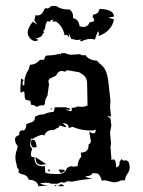

<svg xmlns="http://www.w3.org/2000/svg" viewBox="-20 -620 484 650"><path d="M110.4 10.7Q106 -10.7 77.1 -11.7Q72.8 -28.3 50.8 -30.8L42 -37.1L44.4 -44.9Q36.6 -51.3 36.6 -62Q32.2 -74.7 32.2 -87.4Q32.2 -101.1 38.1 -115.2L40 -125.5Q30.8 -134.8 30.8 -149.4Q30.8 -158.2 45.4 -163.1L44.9 -167Q44.9 -178.7 56.6 -178.7L61 -178.2Q68.8 -184.6 68.8 -194.8L68.4 -198.7Q72.3 -201.7 77.6 -203.1Q90.8 -207 94.5 -210.7Q98.1 -214.4 98.1 -224.1Q110.4 -232.9 128.4 -232.9Q142.1 -240.2 161.6 -241.2L165.5 -256.8H206.1L205.6 -254.9Q205.6 -253.9 207 -253.9L212.9 -254.9L218.3 -248.5L200.2 -249L220.2 -243.2Q223.6 -245.1 223.6 -249L221.7 -254.9Q234.9 -254.9 242.7 -259.8L254.4 -258.3Q267.1 -258.3 276.4 -263.2L274.9 -336.9Q274.9 -358.4 258.8 -368.7L248 -375.5L207.5 -382.3L198.7 -377Q194.3 -379.9 189.5 -379.9Q176.8 -379.9 169.9 -364.3L149.9 -354.5Q144 -350.6 144 -343.8L146 -334.5L140.6 -295.9Q131.8 -283.2 131.8 -268.1L128.4 -263.2L124 -263.7Q113.8 -263.7 103.5 -257.8Q96.7 -265.1 85.4 -265.1L82.5 -278.8L66.4 -282.2Q63 -288.6 63 -304.7L61 -310.5Q54.2 -309.1 50.8 -305.7Q48.8 -309.1 48.8 -321.3L51.3 -354L60.5 -349.1Q56.2 -345.2 56.2 -338.9L57.6 -329.6L63 -334.5L62.5 -340.8Q62.5 -363.3 77.1 -385.3L81.5 -400.9Q101.6 -400.9 115.7 -418L122.6 -417Q131.8 -417 131.8 -426.3L135.3 -431.6L161.6 -433.6L183.1 -438L185.5 -434.1L186.5 -439.9H202.1Q210 -435.1 220.2 -434.6L250 -436.5Q256.8 -432.6 262.7 -432.6L269.5 -433.6Q279.8 -416 308.1 -414.6Q315.4 -406.2 321.3 -401.6Q327.1 -397 331.5 -391.1Q335.9 -385.3 339.6 -376Q343.3 -366.7 346.2 -349.1L354 -278.8L352.5 -257.8L356 -225.6L342.3 -226.6L354 -219.2L356.9 -195.8L352.5 -170.4L356 -133.8L354 -124L357.4 -78.1L363.8 -80.6Q372.6 -80.6 373.5 -52.7Q384.8 -56.6 384.8 -66.9L384.3 -70.8L391.1 -81.5L397.9 -76.2L404.8 -77.1Q418.9 -77.1 418.9 -52.7Q418.9 -42 411.1 -31Q403.3 -20 403.3 -9.3L391.1 -9.8Q378.4 -2.9 364.3 -2.9L334.5 -9.8L324.2 -8.3Q321.8 -22.5 311.5 -32.2L293 -34.2Q289.6 -23.4 269.5 -23.4Q271 -18.6 293.5 -15.1Q250.5 -11.2 223.6 -4.9L209.5 -6.8L197.3 -1.5L188 -3.4L174.3 2H152.8Q146.5 -1.5 135.3 -1.5L116.7 0Q116.7 4.9 142.6 7.8ZM175.8 -30.8Q201.2 -30.8 206.1 -50.8Q215.3 -57.1 221.2 -57.1L230 -55.7L242.7 -57.6Q243.2 -76.2 255.4 -89.8L253.4 -103.5Q279.8 -103.5 279.8 -127.9V-130.9Q287.6 -134.3 287.6 -142.6L282.2 -174.3Q291.5 -168.5 296.9 -168.5Q303.2 -168.5 304.7 -181.6Q299.8 -178.2 288.6 -178.2Q266.6 -178.2 249.5 -182.6Q232.4 -187 226.1 -190.9L212.9 -186.5Q212.4 -203.1 191.9 -203.6Q203.6 -193.8 203.6 -190.9L201.2 -189.5L181.2 -195.3L179.2 -188.5Q170.9 -186.5 163.6 -180.2H159.2Q137.2 -180.2 129.9 -161.1L124 -163.6Q113.8 -163.6 89.4 -149.4L85 -150.9L82 -128.4Q82 -123.5 88.9 -116.7Q84.5 -104 84.5 -97.2Q84.5 -87.9 92.3 -87.9L96.7 -88.4V-84.5Q96.7 -57.1 124 -57.1L131.8 -57.6L133.3 -35.6Q142.6 -30.8 175.8 -30.8ZM96.7 -120.6Q85 -120.6 85 -136.7Q85 -140.6 85.7 -143.8Q86.4 -147 91.8 -147Q101.6 -147 104 -122.1ZM120.6 -62Q100.6 -62 100.6 -84V-87.9L136.2 -64.5ZM186 -33.7 177.7 -45.4 186.5 -45.9Q199.7 -45.9 199.7 -42.5Q199.7 -39.6 186 -33.7ZM197.3 10.3H175.8L187.5 2.9Q197.3 8.3 197.3 10.3ZM168.5 9.8Q166 9.8 164.1 6.3H171.9ZM153.8 -249Q151.4 -249 149.4 -252.4H157.2ZM144 -40 143.6 -46.9 147.9 -45.9 149.4 -39.6ZM152.8 -599.6H170.4Q186.5 -587.9 211.4 -587.9H215.3Q227.5 -579.1 227.5 -564.9L227.1 -558.6Q246.6 -555.2 249.5 -530.8L261.7 -528.8Q277.8 -528.8 283.7 -544.9Q298.8 -545.4 298.8 -552.2Q298.8 -555.7 293.5 -562.5L295.4 -570.3Q314 -572.8 316.9 -589.8Q364.3 -588.9 366.2 -564L346.2 -560.5L365.7 -554.7Q358.9 -514.6 314 -498L314.5 -506.3Q314.5 -513.7 312.5 -513.7Q310.1 -513.7 301.3 -486.3L288.1 -488.3Q272.5 -488.3 256.3 -480.5H250.5L254.4 -486.3L241.2 -484.4L221.2 -488.3L212.4 -508.8L214.4 -491.2Q209.5 -502 203.6 -502L198.7 -500Q193.4 -530.3 170.4 -546.9L155.8 -547.4L162.1 -553.7L151.9 -551.8L148.9 -545.9L141.1 -548.8Q133.3 -539.6 133.3 -527.8L129.9 -517.1L124.5 -515.6L130.4 -511.2L124 -504.9Q124 -494.6 100.6 -489.3L110.8 -484.9Q104 -481 98.6 -481Q95.2 -481 90.8 -483.2Q86.4 -485.4 82.8 -489.3Q79.1 -493.2 76.4 -498.3Q73.7 -503.4 73.7 -509.8Q73.7 -525.4 91.3 -546.9L106.4 -536.1L96.2 -550.8L100.1 -568.4L106 -567.9Q114.7 -567.9 119.1 -571.8Q123.5 -575.7 126 -580.1Q128.4 -584.5 130.1 -588.4Q131.8 -592.3 135.7 -592.3L140.6 -591.3Q146 -591.3 152.8 -599.6Z"/></svg>

Font: Truetypewriter PolyglOTT
Style: Regular
Weight: 400
Designer: Sergey Beatoff a.k.a. Sam_T
Version: Version 3.76